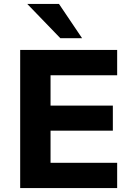

<svg xmlns="http://www.w3.org/2000/svg" viewBox="-20 -960 683 980"><path d="M83 0V-705H578V-576H238V-421H556V-293H238V-129H578V0ZM288 -765 119 -940H281L399 -765Z"/></svg>

Font: Nunito Sans 9pt ExtraBold
Style: Regular
Weight: 800
Version: Version 3.101;gftools[0.9.27]